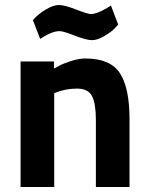

<svg xmlns="http://www.w3.org/2000/svg" viewBox="-20 -745 593 765"><path d="M62 0V-500H195V-472L214 -482Q232 -492 263.5 -502Q295 -512 320 -512Q420 -512 458 -453Q496 -394 496 -271Q496 -271 496 0H362V-267Q362 -331 347 -361.5Q332 -392 286 -392Q240 -392 196 -374V0ZM435 -630Q425 -619 397 -602Q369 -585 346.5 -585Q324 -585 278 -603Q232 -621 218 -621Q190 -621 153 -598L140 -590L111 -665Q131 -688 161.5 -706.5Q192 -725 214.5 -725Q237 -725 283.5 -707Q330 -689 342 -689Q366 -689 408 -714L422 -723L451 -647Q445 -640 435 -630Z"/></svg>

Font: Titillium Web[RUS by Daymarius]
Style: Bold
Weight: 700
Designer: Cyrillization by Daymarius
Foundry: Cyrillization by Daymarius
Version: Version 1.002 September 11, 2018